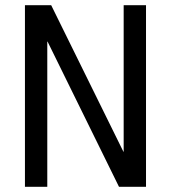

<svg xmlns="http://www.w3.org/2000/svg" viewBox="-20 -719 658 739"><path d="M456 -699H542V0H438L163 -559H162V0H76V-699H177L455 -135H456Z"/></svg>

Font: Fragment Mono SC
Style: Regular
Weight: 400
Monospace: yes
Designer: Wei Huang based on Nimbus Sans by URW Studio, based on Helvetica by Max Miedinger.
Foundry: Wei Huang
Version: Version 1.012; ttfautohint (v1.8.4.7-5d5b)